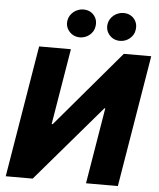

<svg xmlns="http://www.w3.org/2000/svg" viewBox="-62 -1003 872 1056"><g transform="rotate(5 374.5 -475.5)"><path d="M130.3 -727.3H305.8L236.2 -308.2H242.2L598 -727.3H749.3L628.6 0H452.8L522.4 -419.7H517.8L158.4 0H9.6ZM494.7 -884.2Q497.2 -898.8 505 -911Q512.8 -923.3 524 -932.2Q535.2 -941.1 549 -946Q562.9 -951 577.1 -951Q614 -951 635.7 -925.4Q657.3 -899.5 651.3 -863.6Q649.5 -849.1 642 -836.8Q634.6 -824.6 623.6 -815.5Q612.6 -806.5 598.9 -801.5Q585.2 -796.5 571 -796.5Q534.4 -796.5 511.7 -822.4Q489 -848.7 494.7 -884.2ZM273.1 -884.2Q275.6 -898.8 283.4 -911Q291.2 -923.3 302.4 -932.2Q313.6 -941.1 327.4 -946Q341.3 -951 355.5 -951Q392.4 -951 414.1 -925.4Q435.7 -899.5 429.7 -863.6Q427.9 -849.1 420.5 -836.8Q413 -824.6 402 -815.5Q391 -806.5 377.3 -801.5Q363.6 -796.5 349.4 -796.5Q313.2 -796.5 290.1 -822.8Q267.4 -848.7 273.1 -884.2Z"/></g></svg>

Font: Inter P Extra Bold
Style: Italic
Weight: 800
Italic angle: 9.39999°
Designer: Rasmus Andersson
Foundry: rsms
Version: Version 3.018;git-588b23468